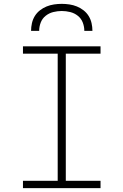

<svg xmlns="http://www.w3.org/2000/svg" viewBox="-20 -975 640 995"><path d="M99 0V-38H279V-697H99V-735H501V-697H321V-38H501V0ZM141 -815Q141 -835 145.5 -855Q150 -875 160.5 -892Q171 -909 187 -921.5Q203 -934 221.5 -941.5Q240 -949 260 -952Q280 -955 300 -955Q320 -955 340 -952Q360 -949 378.5 -941.5Q397 -934 413 -921.5Q429 -909 439.5 -892Q450 -875 454.5 -855Q459 -835 459 -815H417Q417 -837 409 -858Q401 -879 383.5 -893Q366 -907 344 -912.5Q322 -918 300 -918Q278 -918 256 -912.5Q234 -907 216.5 -893Q199 -879 191 -858Q183 -837 183 -815Z"/></svg>

Font: Iosevka Extralight Extended
Style: Regular
Weight: 200
Width: 7
Monospace: yes
Designer: Belleve Invis
Foundry: Belleve Invis
Version: Version 32.5.0; ttfautohint (v1.8.4)